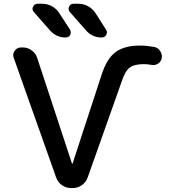

<svg xmlns="http://www.w3.org/2000/svg" viewBox="-20 -1001 890 1000"><path d="M613.3 -575.2 436.5 -76.2Q427.7 -51.8 406.2 -36.6Q384.8 -21.5 359.4 -21.5H349.6Q324.2 -21.5 302.7 -36.6Q281.2 -51.8 272.5 -76.2L51.8 -699.2Q48.8 -707 48.8 -713.9Q48.8 -725.6 56.6 -736.3Q68.4 -753.9 89.8 -753.9H98.6Q124 -753.9 145 -738.8Q166 -723.6 173.8 -699.2L354.5 -150.4Q354.5 -148.4 356.4 -148.4Q358.4 -148.4 358.4 -150.4L508.8 -610.4Q535.2 -694.3 581.1 -729Q627 -763.7 709 -763.7Q742.2 -763.7 781.2 -756.8Q801.8 -753.9 813.5 -736.3Q823.2 -722.7 823.2 -707Q823.2 -703.1 822.3 -699.2Q819.3 -679.7 803.7 -669.9Q792 -662.1 778.3 -662.1Q773.4 -662.1 768.6 -663.1Q747.1 -667 729.5 -667Q678.7 -667 654.8 -648.4Q630.9 -629.9 613.3 -575.2ZM388.7 -981.4Q415 -981.4 439 -968.3Q462.9 -955.1 477.5 -932.6L532.2 -846.7Q537.1 -839.8 537.1 -833Q537.1 -826.2 533.2 -819.3Q525.4 -805.7 509.8 -805.7Q460.9 -805.7 428.7 -841.8L343.8 -938.5Q333 -951.2 339.8 -966.3Q346.7 -981.4 363.3 -981.4ZM199.2 -981.4Q226.6 -981.4 250 -968.8Q273.4 -956.1 288.1 -933.6L344.7 -846.7Q348.6 -839.8 348.6 -832Q348.6 -826.2 345.7 -819.3Q337.9 -805.7 322.3 -805.7Q273.4 -805.7 241.2 -841.8L156.2 -938.5Q149.4 -946.3 149.4 -955.1Q149.4 -960 152.3 -965.8Q159.2 -981.4 175.8 -981.4Z"/></svg>

Font: Gen Jyuu Gothic P Medium
Style: Regular
Weight: 500
Designer: [Source Han Sans]
Ryoko NISHIZUKA  (kana & ideographs); Paul D. Hunt (Latin, Greek & Cyrillic); Wenlong ZHANG  (bopomofo
Version: Version 1.002.20150607